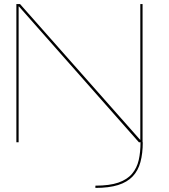

<svg xmlns="http://www.w3.org/2000/svg" viewBox="-20 -695 824 938"><path d="M446 223Q512.5 223 557 209Q601.5 195 628.2 166.8Q655 138.5 666.2 96.5Q677.5 54.5 677.5 0H666.5Q666.5 48 657.8 86.8Q649 125.5 625.2 153.8Q601.5 182 558.5 197Q515.5 212 446 212ZM60 0H71V-663.5H72.5L658.5 0H676.5V-675H665.5V-12H664.5L78 -675H60Z"/></svg>

Font: Anybody Expanded Thin
Style: Regular
Weight: 250
Width: 7
Version: Version 1.113;gftools[0.9.25]